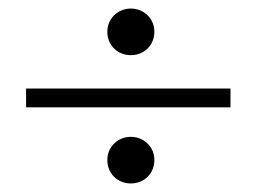

<svg xmlns="http://www.w3.org/2000/svg" viewBox="-20 -560 600 449"><path d="M286 -431C316 -431 341 -453 341 -486C341 -517 316 -540 286 -540C256 -540 231 -517 231 -486C231 -453 256 -431 286 -431ZM41 -309H519V-353H41ZM286 -131C316 -131 341 -153 341 -186C341 -217 316 -240 286 -240C256 -240 231 -217 231 -186C231 -153 256 -131 286 -131Z"/></svg>

Font: Hedvig Letters Serif 24pt
Style: Regular
Weight: 400
Designer: Alexander Örn & Tor Weibull
Foundry: Kanon Foundry
Version: Version 1.000